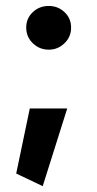

<svg xmlns="http://www.w3.org/2000/svg" viewBox="-20 -512 331 654"><path d="M69.3 -418C69.3 -397 76.7 -379.4 91.8 -364.7C106.9 -350.1 125 -342.8 146 -342.8C167 -342.8 184.6 -350.1 199.7 -364.7C214.8 -379.4 222.2 -397 222.2 -418C222.2 -439 214.8 -456.5 199.7 -470.7C184.6 -484.9 167 -491.7 146 -491.7C125 -491.7 106.9 -484.9 91.8 -470.7C76.7 -456.5 69.3 -439 69.3 -418ZM35.2 79.1 125.5 122.1 209 -142.6H81.5Z"/></svg>

Font: Estedad Bold
Style: Regular
Weight: 700
Designer: Amin Abedi
Version: Version 7.3